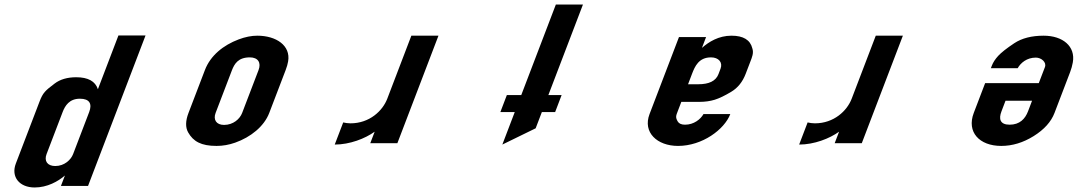

<svg xmlns="http://www.w3.org/2000/svg" viewBox="-20 -640 4815 850"><path d="M267.4 137 249.8 183H369.8L624.3 -483H504.3L413.4 -245C401.9 -280.3 369.9 -298 317.4 -298C278.2 -298 246.3 -288.7 221.7 -270C180 -238.4 170.1 -229.8 154.9 -190L50.1 84C27.6 143 65.9 190 133.4 190C189.5 190 237.3 162.9 267.4 137ZM224.7 95C189.5 95 174.5 72.5 186.2 42L257.3 -144C268 -172 287 -203 333.6 -203C377.3 -203 388.5 -179.9 374.8 -144L303.7 42C293.9 67.8 264.8 95 224.7 95Z M1172 -140 1244.7 -330C1250 -344 1253.7 -356.8 1255.6 -368.5C1267.4 -438.4 1202.9 -482 1119 -482C1093.2 -482 1065.6 -476.5 1036.4 -465.5C969.1 -440.1 912 -394.9 887.2 -330L814.5 -140C801 -104.7 800.5 -76 812.9 -54C835.6 -13.8 870.4 6 938.8 6C966.3 6 993.7 1.2 1021.2 -8.5C1089.9 -32.7 1149.3 -80.5 1172 -140ZM971.8 -87C937.6 -87 923.1 -110.1 934.5 -140L1006.4 -328C1018 -358.3 1035.1 -386 1086.1 -386C1123 -386 1136.9 -361.9 1124.7 -330L1052 -140C1041.9 -113.4 1012.7 -87 971.8 -87Z M1499.4 -98 1461.9 0C1528.7 0 1596.5 -26.6 1638.7 -57L1619.2 -6H1739.2L1921.1 -482H1801.1L1694.5 -203C1674 -149.3 1615.8 -94 1531.6 -94C1520.1 -94 1508.7 -95.7 1499.4 -98Z M2560.8 -620H2440.8L2287.6 -219H2223.8L2195.2 -144H2258.9L2203.9 0L2351.4 -72L2378.9 -144H2437.7L2466.3 -219H2407.6Z M3087.6 -428 3105.9 -476H2985.9L2855.6 -135C2824.6 -53.8 2889.3 6 2981.7 6C3089.1 6 3186.9 -66.5 3213.1 -135H3094.4C3081.3 -111.7 3051.5 -88 3012.7 -88C2996.8 -88 2986.1 -92.7 2980.5 -102C2969.1 -121 2973.1 -128.5 2980.6 -148L2996.3 -189H3076.3C3101.3 -189 3123.9 -192.2 3144.3 -198.5C3164.6 -204.8 3189.1 -216.7 3217.8 -234C3246.5 -251.3 3267.6 -277.7 3281.1 -313L3301.8 -367C3308.9 -385.7 3317.8 -405.3 3310.6 -426C3301.5 -463.3 3270.7 -482 3218.2 -482C3161.5 -482 3118 -454.8 3087.6 -428ZM3071.1 -267H3026.1L3043.6 -313C3056.5 -346.6 3073.6 -386 3127.8 -386C3161 -386 3180.7 -364.1 3169.9 -336L3160.8 -312C3149 -281.1 3118.7 -267 3071.1 -267Z M3555.4 -98 3517.9 0C3584.7 0 3652.5 -26.6 3694.7 -57L3675.2 -6H3795.2L3977.1 -482H3857.1L3750.5 -203C3730 -149.3 3671.8 -94 3587.6 -94C3576.1 -94 3564.7 -95.7 3555.4 -98Z M4565.8 -385C4590.2 -385 4614.1 -364.3 4606 -343L4578.8 -272H4341.3L4290.9 -140C4258.6 -55.4 4315.6 6 4412.6 6C4461.8 6 4509.6 -8.5 4556.1 -37.5C4602.6 -66.5 4633.4 -100.7 4648.4 -140L4717.6 -321C4722.9 -335 4726.9 -349.2 4729.4 -363.5C4742.2 -435 4684.8 -482 4600.3 -482C4547 -482 4503.6 -470.8 4470 -448.5C4436.5 -426.2 4413 -407.7 4399.4 -393C4385.9 -378.3 4376.4 -363.7 4370.8 -349L4366.6 -338H4485.3C4498.6 -361.7 4525.9 -385 4565.8 -385ZM4449.8 -88C4407.2 -88 4400.6 -113.2 4413.6 -147L4431.5 -194H4549L4531.1 -147C4518.4 -113.8 4494.3 -88 4449.8 -88Z"/></svg>

Font: Din Kursivschrift
Style: Extended Italic
Weight: 400
Version: Version 1.089